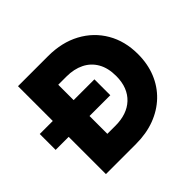

<svg xmlns="http://www.w3.org/2000/svg" viewBox="-167 -891 1081 1081"><g transform="rotate(-45 373.5 -350.0)"><path d="M-1.4 -296.5V-423H433.9V-296.5ZM102.4 0V-700H342.4Q451.2 -700 533.7 -655.6Q616.1 -611.1 662.1 -532.2Q708.1 -453.4 708.1 -349.8Q708.1 -272 681.9 -207.6Q655.6 -143.2 607.1 -96.9Q558.6 -50.5 491.5 -25.2Q424.4 0 342.4 0ZM268.4 -154.5H333.9Q378.8 -154.5 415.4 -167.1Q452 -179.6 478.7 -204.6Q505.4 -229.5 519.8 -265.9Q534.1 -302.4 534.1 -349.8Q534.1 -413.4 509 -457.1Q483.9 -500.8 438.8 -523.1Q393.6 -545.5 333.9 -545.5H268.4Z"/></g></svg>

Font: Geologica Thin
Style: Regular
Weight: 100
Version: Version 1.010;gftools[0.9.28]